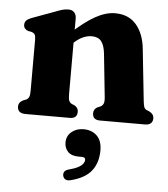

<svg xmlns="http://www.w3.org/2000/svg" viewBox="-54 -537 760 866"><g transform="rotate(5 326.0 -103.5)"><path d="M257 -449V-106Q257 -85 260.8 -76.5Q264.5 -68 273 -63.5L286 -58Q303 -48.5 303 -30.5Q303 0 269.5 0H68Q50.5 0 41.5 -8Q32.5 -16 32.5 -30Q32.5 -40.5 37.8 -48Q43 -55.5 53.5 -60.5L67 -65.5Q75 -69.5 79 -77.8Q83 -86 83 -106V-338Q83 -354.5 78.5 -361.2Q74 -368 65 -371L48 -374Q38.5 -378 33.2 -384.2Q28 -390.5 28 -400.5Q28 -412 34.8 -419.5Q41.5 -427 58 -433.5L159 -470.5Q180.5 -479 194 -482.8Q207.5 -486.5 221 -486.5Q238.5 -486.5 247.8 -476Q257 -465.5 257 -449ZM241 -325 212 -357 232 -376Q296.5 -436 343.8 -462Q391 -488 432.5 -488Q494.5 -488 529.2 -446.8Q564 -405.5 570.5 -337L595 -106.5Q597 -86.5 600.2 -78Q603.5 -69.5 611.5 -65.5L624 -60.5Q634.5 -55 639.8 -47.8Q645 -40.5 645 -30Q645 -16 636.2 -8Q627.5 0 610 0H406Q372.5 0 372.5 -30.5Q372.5 -48.5 389.5 -58L403 -63.5Q411.5 -68 416 -76.5Q420.5 -85 418.5 -106L398 -302.5Q394 -339.5 379.8 -357.5Q365.5 -375.5 336 -375.5Q318.5 -375.5 299 -367.5Q279.5 -359.5 259 -341ZM324.5 170.5Q292 170.5 276 154Q260 137.5 260 112Q260 82.5 282 64Q304 45.5 336 45.5Q373.5 45.5 396.8 68Q420 90.5 420 134Q420 189.5 391.8 226.2Q363.5 263 298.5 279.5Q283.5 283.5 274.5 278.5Q265.5 273.5 263 263Q260.5 252.5 265.8 244.2Q271 236 285 232.5Q312 225.5 327.2 217.2Q342.5 209 348.8 200Q355 191 355 182.5Q355 170.5 339.5 170.5Z"/></g></svg>

Font: Fraunces 28pt Soft Wonky
Style: Bold
Weight: 700
Version: Version 1.000;[b76b70a41]